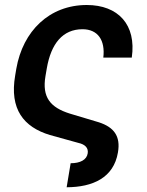

<svg xmlns="http://www.w3.org/2000/svg" viewBox="-20 -573 598 783"><path d="M268.1 92.7 251.8 190.7C358.3 190.3 443.5 152 460.9 49C472.7 -18.1 444.2 -54.3 383.5 -74.2L264.9 -109.7C185.4 -134.6 150.6 -176.1 165.5 -263.1L170.8 -294C188.2 -395.6 236.2 -453.8 316.4 -453.8C378.9 -453.8 409.8 -409.1 401.3 -338.1H517.4C536.9 -472.7 461.6 -552.6 333.8 -552.6C181.5 -552.6 73.2 -446.7 46.5 -292.6L41.9 -265.3C18.1 -127.5 76.7 -54.7 183.6 -22.4L299 9.6C328.5 16 340.9 31.2 337.7 52.2C333.8 78.8 307.2 92.7 268.1 92.7Z"/></svg>

Font: Magic Ui Pro Semi Bold
Style: Italic
Weight: 600
Italic angle: -9.39999°
Designer: Stefan Endress, Andreas Faust
Version: Version 1.000;FEAKit 1.0